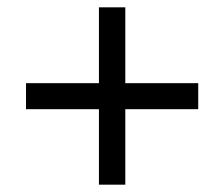

<svg xmlns="http://www.w3.org/2000/svg" viewBox="-20 -605 612 524"><path d="M250 -101V-307H51V-378H250V-585H322V-378H521V-307H322V-101Z"/></svg>

Font: kannada115
Style: Book
Weight: 400
Designer: Jelle Bosma - Monotype Design Team
Foundry: Monotype Imaging Inc.
Version: Version 2.003